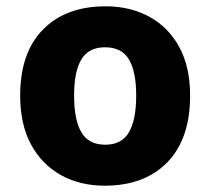

<svg xmlns="http://www.w3.org/2000/svg" viewBox="-20 -672 667 609"><path d="M583 -369Q583 -231 510.5 -157Q438 -83 312 -83Q234 -83 173.5 -116.5Q113 -150 78.5 -213.5Q44 -277 44 -369Q44 -505 116.5 -578.5Q189 -652 315 -652Q393 -652 453.5 -619Q514 -586 548.5 -523Q583 -460 583 -369ZM215 -369Q215 -292 238 -252.5Q261 -213 314 -213Q366 -213 389 -252.5Q412 -292 412 -369Q412 -445 389 -483.5Q366 -522 313 -522Q261 -522 238 -483.5Q215 -445 215 -369Z"/></svg>

Font: Noto Sans Telugu UI ExtraBold
Style: Regular
Weight: 800
Designer: Jelle Bosma - Monotype Design Team
Foundry: Monotype Imaging Inc.
Version: Version 2.005; ttfautohint (v1.8.4.7-5d5b)